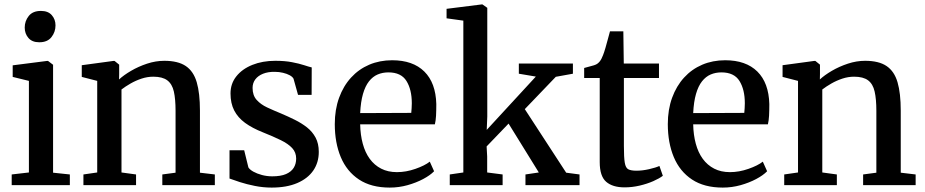

<svg xmlns="http://www.w3.org/2000/svg" viewBox="-20 -839 4190 870"><path d="M33 0V-48.5L111 -57.5V-472.5L37.5 -490.5V-543L194 -563H197.5L220.5 -545.5V-56.5L296.5 -48.5V0ZM157.5 -647.5Q125.5 -647.5 108.8 -667Q92 -686.5 92 -714Q92 -743.5 110.2 -766.5Q128.5 -789.5 165 -789.5H166Q198 -789.5 214.8 -770.2Q231.5 -751 231.5 -724Q231.5 -694 213.2 -670.8Q195 -647.5 158.5 -647.5Z M420.5 -57.5V-472.5L350.5 -490.5V-543.5L494.5 -563H499L520 -546V-504.5L519.5 -479Q540.5 -498.5 573.8 -518Q607 -537.5 646.2 -550.5Q685.5 -563.5 724.5 -563.5Q786.5 -563.5 821.8 -539.8Q857 -516 871.5 -466.2Q886 -416.5 886 -338V-56.5L953.5 -48.5V0H715.5V-48.5L775.5 -56.5V-337Q775.5 -390 767.8 -424.2Q760 -458.5 738 -475Q716 -491.5 674.5 -491.5Q648 -491.5 621.5 -482.8Q595 -474 571.5 -460.5Q548 -447 530.5 -433.5V-57.5L596.5 -48.5V0H358V-48.5Z M1211 11Q1172.5 11 1135 3.5Q1097.5 -4 1067.2 -13.8Q1037 -23.5 1020 -30V-158H1086.5L1105.5 -80.5Q1111.5 -70.5 1128 -61.2Q1144.5 -52 1167 -46Q1189.5 -40 1213.5 -40Q1252 -40 1275.8 -50.2Q1299.5 -60.5 1310.8 -78.5Q1322 -96.5 1322 -120.5Q1322 -148.5 1304 -168Q1286 -187.5 1252.2 -204Q1218.5 -220.5 1171 -239.5Q1123 -258.5 1090.5 -282.2Q1058 -306 1041.2 -338.5Q1024.5 -371 1024.5 -415.5Q1024.5 -460 1051 -493.2Q1077.5 -526.5 1123.5 -545Q1169.5 -563.5 1227.5 -563.5Q1271 -563.5 1303.2 -557.2Q1335.5 -551 1357.5 -543.8Q1379.5 -536.5 1392.5 -533.5L1392 -409H1330.5L1310 -482.5Q1305.5 -491 1292.8 -498Q1280 -505 1262.2 -509.2Q1244.5 -513.5 1225 -513.5Q1195 -514 1172.2 -505Q1149.5 -496 1137 -479.5Q1124.5 -463 1124.5 -440.5Q1124.5 -407 1142.8 -386.5Q1161 -366 1190.5 -352.2Q1220 -338.5 1253 -325Q1285 -311.5 1315.8 -296.2Q1346.5 -281 1371 -261.8Q1395.5 -242.5 1410 -215.5Q1424.5 -188.5 1424.5 -151Q1424.5 -102.5 1399.5 -66.2Q1374.5 -30 1326.8 -9.5Q1279 11 1211 11Z M1746 11Q1662 11 1606.8 -25.5Q1551.5 -62 1524.2 -127Q1497 -192 1497 -276.5Q1497 -342.5 1516.5 -396Q1536 -449.5 1570.8 -487.5Q1605.5 -525.5 1653 -545.8Q1700.5 -566 1757 -566Q1851 -566 1902.8 -514.8Q1954.5 -463.5 1957 -367.5Q1957 -337 1955.8 -314.5Q1954.5 -292 1950.5 -275.5H1612Q1613 -227.5 1623.8 -187.8Q1634.5 -148 1655.5 -119.2Q1676.5 -90.5 1707.2 -74.8Q1738 -59 1778.5 -59Q1820 -59 1862.2 -73.8Q1904.5 -88.5 1927.5 -106.5L1947 -63Q1929 -44.5 1897.5 -27.8Q1866 -11 1826.8 0Q1787.5 11 1746 11ZM1612 -326.5 1843.5 -327.5Q1844.5 -336.5 1845.2 -348.8Q1846 -361 1846 -371Q1846 -433 1821.8 -472Q1797.5 -511 1740 -511Q1713.5 -511 1691.2 -501.5Q1669 -492 1652 -470.5Q1635 -449 1624.8 -413.5Q1614.5 -378 1612 -326.5Z M2018 0V-48.5L2079.5 -57.5V-745.5L2003.5 -756V-799L2163 -819H2166L2188 -803.5V-311L2185.5 -250.5L2408 -492L2331 -505V-551H2576V-505L2498.5 -491L2358 -344.5L2545.5 -56.5L2606 -48.5V0H2361V-48.5L2421.5 -57.5L2284.5 -279L2185 -175.5L2187.5 -130V-57.5L2257.5 -48.5V0Z M2810 10Q2756 10 2726.8 -15.2Q2697.5 -40.5 2697.5 -104.5V-485.5H2627V-531Q2637 -534 2649 -537Q2661 -540 2671.5 -543.2Q2682 -546.5 2687 -550.5Q2693 -555 2697.2 -560.2Q2701.5 -565.5 2705.2 -572.5Q2709 -579.5 2712.5 -589Q2717.5 -601.5 2723.5 -622.2Q2729.5 -643 2735 -663.8Q2740.5 -684.5 2744 -697H2804.5L2806.5 -551H2966V-485.5H2807V-177.5Q2807 -125.5 2811 -101.8Q2815 -78 2827.2 -71.8Q2839.5 -65.5 2864 -65.5Q2891 -65.5 2921.5 -72.5Q2952 -79.5 2968 -87L2983.5 -42.5Q2968 -30.5 2940.2 -18.2Q2912.5 -6 2878.5 2Q2844.5 10 2810 10Z M3255 11Q3171 11 3115.8 -25.5Q3060.5 -62 3033.2 -127Q3006 -192 3006 -276.5Q3006 -342.5 3025.5 -396Q3045 -449.5 3079.8 -487.5Q3114.5 -525.5 3162 -545.8Q3209.5 -566 3266 -566Q3360 -566 3411.8 -514.8Q3463.5 -463.5 3466 -367.5Q3466 -337 3464.8 -314.5Q3463.5 -292 3459.5 -275.5H3121Q3122 -227.5 3132.8 -187.8Q3143.5 -148 3164.5 -119.2Q3185.5 -90.5 3216.2 -74.8Q3247 -59 3287.5 -59Q3329 -59 3371.2 -73.8Q3413.5 -88.5 3436.5 -106.5L3456 -63Q3438 -44.5 3406.5 -27.8Q3375 -11 3335.8 0Q3296.5 11 3255 11ZM3121 -326.5 3352.5 -327.5Q3353.5 -336.5 3354.2 -348.8Q3355 -361 3355 -371Q3355 -433 3330.8 -472Q3306.5 -511 3249 -511Q3222.5 -511 3200.2 -501.5Q3178 -492 3161 -470.5Q3144 -449 3133.8 -413.5Q3123.5 -378 3121 -326.5Z M3596 -57.5V-472.5L3526 -490.5V-543.5L3670 -563H3674.5L3695.5 -546V-504.5L3695 -479Q3716 -498.5 3749.2 -518Q3782.5 -537.5 3821.8 -550.5Q3861 -563.5 3900 -563.5Q3962 -563.5 3997.2 -539.8Q4032.5 -516 4047 -466.2Q4061.5 -416.5 4061.5 -338V-56.5L4129 -48.5V0H3891V-48.5L3951 -56.5V-337Q3951 -390 3943.2 -424.2Q3935.5 -458.5 3913.5 -475Q3891.5 -491.5 3850 -491.5Q3823.5 -491.5 3797 -482.8Q3770.5 -474 3747 -460.5Q3723.5 -447 3706 -433.5V-57.5L3772 -48.5V0H3533.5V-48.5Z"/></svg>

Font: Merriweather 28pt Medium
Style: Regular
Weight: 500
Version: Version 2.100